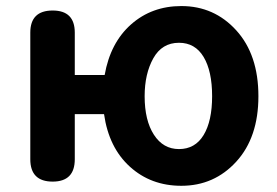

<svg xmlns="http://www.w3.org/2000/svg" viewBox="-20 -594 907 628"><path d="M565.4 -454.1Q509.8 -454.1 481.4 -403.3Q453.1 -352.5 453.1 -279.3Q453.1 -200.2 483.4 -153.3Q513.7 -106.4 565.4 -106.4Q618.2 -106.4 646 -152.3Q673.8 -198.2 673.8 -279.3Q673.8 -361.3 646 -407.7Q618.2 -454.1 565.4 -454.1ZM79.1 -73.2V-487.3Q79.1 -559.6 152.3 -559.6Q224.6 -559.6 224.6 -487.3V-348.6H322.3Q340.8 -454.1 408.7 -514.2Q476.6 -574.2 573.2 -574.2Q680.7 -574.2 752.9 -494.6Q825.2 -415 825.2 -279.3Q825.2 -144.5 752.9 -65.4Q680.7 13.7 573.2 13.7Q473.6 13.7 404.8 -48.8Q335.9 -111.3 320.3 -220.7H224.6V-73.2Q224.6 0 152.3 0Q79.1 0 79.1 -73.2Z"/></svg>

Font: GenSenMaruGothic TW TTF Bold
Style: Regular
Weight: 700
Version: Version 1.301